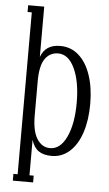

<svg xmlns="http://www.w3.org/2000/svg" viewBox="-57 -717 512 905"><g transform="rotate(5 199.0 -265.0)"><path d="M39 150V118H59V-648H39V-680H115V-442Q126 -472 148.5 -487Q171 -502 207 -502Q257 -502 294 -469.5Q331 -437 351 -378Q371 -319 371 -242Q371 -165 351.5 -106Q332 -47 295.5 -14.5Q259 18 211 18Q172 18 149 2Q126 -14 115 -50V118H135V150ZM200 -18Q249 -18 278 -80Q307 -142 307 -242Q307 -342 278 -404Q249 -466 200 -466Q161 -466 138 -433.5Q115 -401 115 -327V-165Q115 -91 138.5 -54.5Q162 -18 200 -18Z"/></g></svg>

Font: Margherita Variable
Style: Regular
Weight: 400
Designer: James Puckett
Foundry: Dunwich Type Founders
Version: Version 1.008